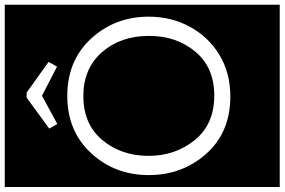

<svg xmlns="http://www.w3.org/2000/svg" viewBox="-222 -746 1170 789"><g transform="rotate(-90 362.5 -352.0)"><path d="M-12 213V-917H737V213ZM483 -702 502 -737 376 -827H355L228 -734L247 -701L363 -764ZM688 -325Q688 -464 598 -562Q508 -660 362 -660Q218 -660 127.5 -562.5Q37 -465 37 -325Q37 -187 125 -88.5Q213 10 360 10Q458 10 532 -35.5Q606 -81 647 -157Q688 -233 688 -325ZM609 -324Q609 -211 544 -133.5Q479 -56 364 -56Q246 -56 181 -136Q116 -216 116 -326Q116 -438 181 -516Q246 -594 362 -594Q475 -594 542 -517.5Q609 -441 609 -324Z"/></g></svg>

Font: Zilla Slab Highlight Regular
Style: Regular
Weight: 400
Designer: Typotheque Type Foundry
Foundry: Typotheque type foundry
Version: Version 1.1; 2017; ttfautohint (v1.6)